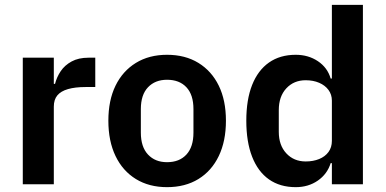

<svg xmlns="http://www.w3.org/2000/svg" viewBox="-20 -760 1591 792"><path d="M202 0H74V-522H202V-414H207Q214 -442 230.5 -466.5Q247 -491 275.5 -506.5Q304 -522 345 -522H373V-401H333Q290 -401 260.5 -392.5Q231 -384 216.5 -366.5Q202 -349 202 -320Z M669 12Q595 12 540.5 -21.5Q486 -55 456.5 -116.5Q427 -178 427 -262Q427 -346 456.5 -406.5Q486 -467 540.5 -500.5Q595 -534 669 -534Q744 -534 798.5 -500.5Q853 -467 882.5 -406.5Q912 -346 912 -262Q912 -178 882.5 -116.5Q853 -55 798.5 -21.5Q744 12 669 12ZM669 -91Q720 -91 749 -122.5Q778 -154 778 -213V-310Q778 -369 749 -400Q720 -431 669 -431Q620 -431 590.5 -400Q561 -369 561 -310V-213Q561 -154 590.5 -122.5Q620 -91 669 -91Z M1349 0V-87H1344Q1330 -42 1291 -15Q1252 12 1200 12Q1135 12 1089.5 -20Q1044 -52 1020 -113.5Q996 -175 996 -262Q996 -349 1020 -409.5Q1044 -470 1089.5 -502Q1135 -534 1200 -534Q1252 -534 1291.5 -507.5Q1331 -481 1344 -436H1349V-740H1477V0ZM1241 -94Q1272 -94 1296.5 -104Q1321 -114 1335 -133Q1349 -152 1349 -179V-345Q1349 -370 1335 -389Q1321 -408 1296.5 -418.5Q1272 -429 1241 -429Q1192 -429 1161 -395.5Q1130 -362 1130 -306V-216Q1130 -161 1161 -127.5Q1192 -94 1241 -94Z"/></svg>

Font: IBM Plex Sans SemiBold
Style: Regular
Weight: 600
Designer: Mike Abbink, Paul van der Laan, Pieter van Rosmalen
Foundry: Bold Monday
Version: Version 3.201